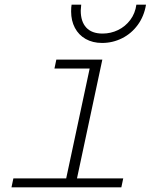

<svg xmlns="http://www.w3.org/2000/svg" viewBox="-20 -798 690 818"><path d="M37 -38H262L362 -506H212L220 -544H416L308 -38H505L497 0H29ZM283 -749Q283 -768 285 -778H326Q324 -760 324 -753Q324 -706 347.5 -680.5Q371 -655 417 -655Q452 -655 483 -670Q514 -685 535 -713Q556 -741 561 -778H602Q594 -729 567 -692Q540 -655 500 -635Q460 -615 415 -615Q375 -615 345 -632Q315 -649 299 -679.5Q283 -710 283 -749Z"/></svg>

Font: Azeret Mono Thin
Style: Italic
Weight: 100
Italic angle: -12°
Designer: Martin Vácha
Foundry: Displaay
Version: Version 1.000; Glyphs 3.0.3, build 3074